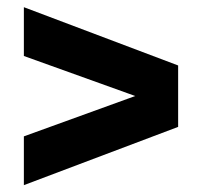

<svg xmlns="http://www.w3.org/2000/svg" viewBox="-20 -654 576 547"><path d="M48 -126.5V-265.5L387.5 -388.5V-372.5L48 -494.5V-633.5L487.5 -467.5V-292.5Z"/></svg>

Font: Encode Sans SC SemiCondensed ExtraBold
Style: Regular
Weight: 800
Width: 4
Designer: Multiple Designers
Foundry: Impallari Type
Version: Version 3.002